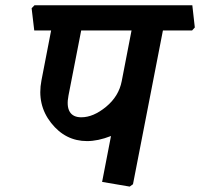

<svg xmlns="http://www.w3.org/2000/svg" viewBox="-20 -669 748 717"><path d="M698.2 -649.4 707.5 -566.4 697.3 -555.2H588.4L476.6 19L464.4 27.8L361.3 10.3L394.5 -161.1Q369.6 -151.4 347.2 -146.7Q324.7 -142.1 305.2 -142.1Q224.1 -142.1 170.7 -210.2Q117.2 -278.3 134.8 -368.7L170.9 -555.2H107.9L98.1 -638.2L108.9 -649.4ZM471.2 -555.2H283.2L235.8 -312.5Q228 -272.9 240.2 -252Q252.4 -231 283.7 -231Q328.6 -231 376.2 -270.3Q423.8 -309.6 434.6 -366.2Z"/></svg>

Font: Sitara
Style: Bold Italic
Weight: 700
Italic angle: -11°
Designer: Neelakash Kshetrimayum
Foundry: Neelakash Kshetrimayum
Version: Version 1.000;PS Version 1.000;PS 1.0;hotconv 1.;hotconv 1.0